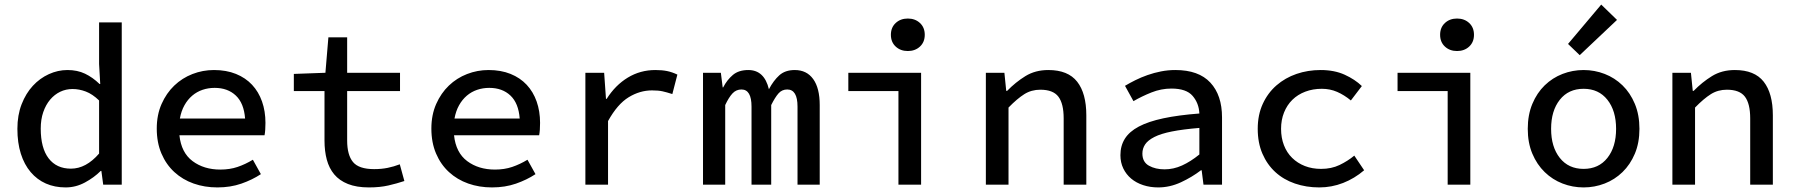

<svg xmlns="http://www.w3.org/2000/svg" viewBox="-20 -807 7840 839"><path d="M267 12Q219 12 180.5 -5Q142 -22 114 -55Q86 -88 71 -135.5Q56 -183 56 -244Q56 -304 74.5 -351.5Q93 -399 123.5 -432Q154 -465 193.5 -483Q233 -501 275 -501Q318 -501 351.5 -485Q385 -469 415 -440H418L413 -527V-709H512V0H431L423 -60H420Q391 -31 351 -9.5Q311 12 267 12ZM290 -70Q356 -70 413 -136V-368Q384 -396 355 -407Q326 -418 297 -418Q268 -418 243 -406Q218 -394 199 -371.5Q180 -349 169 -317Q158 -285 158 -245Q158 -160 192.5 -115Q227 -70 290 -70Z M930 12Q874 12 826 -5Q778 -22 742 -55Q706 -88 685.5 -136Q665 -184 665 -245Q665 -305 686 -352.5Q707 -400 741.5 -433Q776 -466 821 -483.5Q866 -501 915 -501Q969 -501 1011 -484Q1053 -467 1081.5 -436.5Q1110 -406 1125 -363.5Q1140 -321 1140 -270Q1140 -254 1139 -240Q1138 -226 1136 -216H764Q772 -140 821.5 -103Q871 -66 943 -66Q984 -66 1018 -77.5Q1052 -89 1085 -109L1120 -46Q1082 -21 1034.5 -4.5Q987 12 930 12ZM918 -423Q890 -423 865 -414.5Q840 -406 820 -389Q800 -372 786 -347Q772 -322 766 -289H1051Q1046 -356 1010.5 -389.5Q975 -423 918 -423Z M1592 12Q1538 12 1500.5 -3Q1463 -18 1440.5 -45Q1418 -72 1408 -109.5Q1398 -147 1398 -193V-409H1264V-484L1402 -489L1415 -644H1497V-489H1728V-409H1497V-193Q1497 -130 1522.5 -99Q1548 -68 1615 -68Q1647 -68 1674 -73.5Q1701 -79 1727 -89L1747 -16Q1714 -5 1677 3.5Q1640 12 1592 12Z M2130 12Q2074 12 2026 -5Q1978 -22 1942 -55Q1906 -88 1885.5 -136Q1865 -184 1865 -245Q1865 -305 1886 -352.5Q1907 -400 1941.5 -433Q1976 -466 2021 -483.5Q2066 -501 2115 -501Q2169 -501 2211 -484Q2253 -467 2281.5 -436.5Q2310 -406 2325 -363.5Q2340 -321 2340 -270Q2340 -254 2339 -240Q2338 -226 2336 -216H1964Q1972 -140 2021.5 -103Q2071 -66 2143 -66Q2184 -66 2218 -77.5Q2252 -89 2285 -109L2320 -46Q2282 -21 2234.5 -4.5Q2187 12 2130 12ZM2118 -423Q2090 -423 2065 -414.5Q2040 -406 2020 -389Q2000 -372 1986 -347Q1972 -322 1966 -289H2251Q2246 -356 2210.5 -389.5Q2175 -423 2118 -423Z M2538 0V-489H2620L2628 -375H2631Q2669 -435 2723.5 -468Q2778 -501 2844 -501Q2873 -501 2895 -496.5Q2917 -492 2940 -481L2918 -396Q2893 -404 2875 -408Q2857 -412 2829 -412Q2776 -412 2727 -382Q2678 -352 2637 -278V0Z M3052 0V-489H3130L3138 -425H3140Q3157 -458 3182.5 -479.5Q3208 -501 3250 -501Q3320 -501 3340 -417Q3360 -455 3385.5 -478Q3411 -501 3453 -501Q3505 -501 3533.5 -461.5Q3562 -422 3562 -348V0H3465V-341Q3465 -416 3420 -416Q3397 -416 3382 -399Q3367 -382 3350 -348V0H3264V-341Q3264 -416 3220 -416Q3197 -416 3181 -399Q3165 -382 3149 -348V0Z M3906 0V-409H3687V-489H4005V0ZM3947 -584Q3915 -584 3894 -603.5Q3873 -623 3873 -655Q3873 -687 3894 -706.5Q3915 -726 3947 -726Q3979 -726 4000 -706.5Q4021 -687 4021 -655Q4021 -623 4000 -603.5Q3979 -584 3947 -584Z M4288 0V-489H4369L4377 -410H4381Q4418 -448 4461 -474.5Q4504 -501 4561 -501Q4647 -501 4687 -450Q4727 -399 4727 -303V0H4628V-290Q4628 -354 4605 -384.5Q4582 -415 4526 -415Q4487 -415 4456 -395.5Q4425 -376 4387 -337V0Z M5041 12Q5006 12 4975.5 2Q4945 -8 4923 -26.5Q4901 -45 4888.5 -71Q4876 -97 4876 -129Q4876 -170 4895.5 -201Q4915 -232 4956.5 -254Q4998 -276 5063.5 -290Q5129 -304 5221 -311Q5219 -356 5191.5 -388Q5164 -420 5099 -420Q5054 -420 5011.5 -403Q4969 -386 4933 -365L4896 -432Q4916 -444 4941 -456.5Q4966 -469 4994.5 -479Q5023 -489 5053.5 -495Q5084 -501 5116 -501Q5218 -501 5269 -446Q5320 -391 5320 -294V0H5239L5231 -63H5228Q5189 -33 5140.5 -10.5Q5092 12 5041 12ZM5069 -67Q5108 -67 5145.5 -84Q5183 -101 5221 -132V-248Q5149 -242 5101 -232.5Q5053 -223 5024.5 -208.5Q4996 -194 4984 -176Q4972 -158 4972 -136Q4972 -99 5000.5 -83Q5029 -67 5069 -67Z M5745 12Q5688 12 5638.5 -5Q5589 -22 5553 -55Q5517 -88 5496.5 -135.5Q5476 -183 5476 -244Q5476 -305 5498 -353Q5520 -401 5558 -434Q5596 -467 5645.5 -484Q5695 -501 5751 -501Q5811 -501 5856 -480.5Q5901 -460 5931 -431L5883 -368Q5854 -392 5823 -405.5Q5792 -419 5756 -419Q5717 -419 5684 -406.5Q5651 -394 5627.5 -371Q5604 -348 5591 -315.5Q5578 -283 5578 -244Q5578 -205 5590.5 -172.5Q5603 -140 5626.5 -117Q5650 -94 5682 -81.5Q5714 -69 5753 -69Q5798 -69 5833.5 -86Q5869 -103 5898 -127L5941 -63Q5899 -27 5849 -7.5Q5799 12 5745 12Z M6306 0V-409H6087V-489H6405V0ZM6347 -584Q6315 -584 6294 -603.5Q6273 -623 6273 -655Q6273 -687 6294 -706.5Q6315 -726 6347 -726Q6379 -726 6400 -706.5Q6421 -687 6421 -655Q6421 -623 6400 -603.5Q6379 -584 6347 -584Z M6900 12Q6852 12 6808 -5Q6764 -22 6730 -55Q6696 -88 6676 -135.5Q6656 -183 6656 -244Q6656 -305 6676 -353Q6696 -401 6730 -434Q6764 -467 6808 -484Q6852 -501 6900 -501Q6948 -501 6992 -484Q7036 -467 7070 -434Q7104 -401 7124 -353Q7144 -305 7144 -244Q7144 -183 7124 -135.5Q7104 -88 7070 -55Q7036 -22 6992 -5Q6948 12 6900 12ZM6900 -69Q6966 -69 7004 -117Q7042 -165 7042 -244Q7042 -323 7004 -371Q6966 -419 6900 -419Q6834 -419 6796 -371Q6758 -323 6758 -244Q6758 -165 6796 -117Q6834 -69 6900 -69ZM6883 -566 6832 -615 6977 -787 7046 -720Z M7288 0V-489H7369L7377 -410H7381Q7418 -448 7461 -474.5Q7504 -501 7561 -501Q7647 -501 7687 -450Q7727 -399 7727 -303V0H7628V-290Q7628 -354 7605 -384.5Q7582 -415 7526 -415Q7487 -415 7456 -395.5Q7425 -376 7387 -337V0Z"/></svg>

Font: Source Code Pro Medium
Style: Regular
Weight: 500
Monospace: yes
Designer: Paul D. Hunt, Teo Tuominen
Foundry: Adobe Systems Incorporated
Version: Version 2.030;PS 1.000;hotconv 16.6.51;makeotf.lib2.5.65220